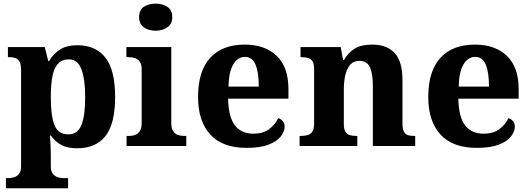

<svg xmlns="http://www.w3.org/2000/svg" viewBox="-20 -791 2871 1040"><path d="M12.2 228.6V174H24.8Q38.2 174 54.4 169.6Q70.6 165.2 82.4 151.6Q94.2 138 94.2 110V-410.6Q94.2 -441.8 85.9 -456.8Q77.6 -471.8 63.4 -476.6Q49.2 -481.4 30.6 -481.4H22.8V-536H222.4L241.6 -459.8H245.6Q267.4 -497.8 304 -521.9Q340.6 -546 398.6 -546Q498.6 -546 551.1 -478.6Q603.6 -411.2 603.6 -265.6Q603.6 -120.6 551.4 -54.2Q499.2 12.2 397.6 12.2Q345 12.2 311.5 -6.1Q278 -24.4 256 -56.4H250.8Q252.8 -30.6 254 -0.5Q255.2 29.6 255.2 55.6V109.2Q255.2 137.6 267 151.3Q278.8 165 295 169.5Q311.2 174 324 174H348.8V228.6ZM351.6 -63.2Q399.8 -63.2 420.6 -112.7Q441.4 -162.2 441.4 -264.2Q441.4 -362.8 420.9 -416.1Q400.4 -469.4 353.4 -469.4Q315.2 -469.4 293.7 -445.6Q272.2 -421.8 263.7 -376.5Q255.2 -331.2 255.2 -265.6Q255.2 -162.2 275.3 -112.7Q295.4 -63.2 351.6 -63.2Z M665.6 0V-54.6H678Q697.4 -54.6 713 -60.6Q728.6 -66.6 738 -81.8Q747.4 -97 747.4 -125.4V-415.4Q747.4 -442 737.7 -456Q728 -470 712.4 -475.7Q696.8 -481.4 678 -481.4H664.6V-536H907.8V-124.6Q907.8 -96.6 917.2 -81.5Q926.6 -66.4 942.5 -60.5Q958.4 -54.6 977.2 -54.6H989V0ZM823 -624.6Q784.8 -624.6 759.1 -642.9Q733.4 -661.2 733.4 -698Q733.4 -737 759.1 -754.2Q784.8 -771.4 823 -771.4Q859.2 -771.4 886.2 -754.2Q913.2 -737 913.2 -698Q913.2 -661.2 886.2 -642.9Q859.2 -624.6 823 -624.6Z M1315.8 10Q1185 10 1118.9 -62.3Q1052.8 -134.6 1052.8 -265.2Q1052.8 -406.2 1118.6 -477.8Q1184.4 -549.4 1304.6 -549.4Q1415.4 -549.4 1478.9 -488.3Q1542.4 -427.2 1542.4 -308.2V-256.4H1215.6Q1217.6 -157.2 1252.3 -112Q1287 -66.8 1353 -66.8Q1404.4 -66.8 1437.3 -91.2Q1470.2 -115.6 1487 -151.2Q1501.6 -146.6 1511.7 -134.8Q1521.8 -123 1521.8 -105.4Q1521.8 -78.6 1500.8 -51.8Q1479.8 -25 1434.5 -7.5Q1389.2 10 1315.8 10ZM1381.8 -321.8Q1381.8 -397.4 1364.5 -440.1Q1347.2 -482.8 1307.2 -482.8Q1267.2 -482.8 1243.2 -441.6Q1219.2 -400.4 1217.6 -321.8Z M1602.8 0V-54.6H1607.6Q1630.6 -54.6 1646.8 -59.3Q1663 -64 1672.2 -78.7Q1681.4 -93.4 1681.4 -123.2V-416.8Q1681.4 -444.6 1673 -458.5Q1664.6 -472.4 1649.2 -476.9Q1633.8 -481.4 1611.8 -481.4H1607.8V-536H1825.4L1838.4 -466.4H1843.4Q1867.2 -507.4 1902.2 -528.4Q1937.2 -549.4 1996 -549.4Q2075.6 -549.4 2117.8 -503.8Q2160 -458.2 2160 -356.8V-125.4Q2160 -94.6 2166.9 -79.6Q2173.8 -64.6 2188.2 -59.6Q2202.6 -54.6 2224.6 -54.6H2229V0H1999.6V-326.6Q1999.6 -391 1984 -426.2Q1968.4 -461.4 1926.8 -461.4Q1895 -461.4 1876.5 -439.8Q1858 -418.2 1850.2 -383.2Q1842.4 -348.2 1842.4 -307.4V-119.4Q1842.4 -91.6 1850.5 -77.9Q1858.6 -64.2 1874 -59.4Q1889.4 -54.6 1911.4 -54.6H1915.4V0Z M2562.8 10Q2432 10 2365.9 -62.3Q2299.8 -134.6 2299.8 -265.2Q2299.8 -406.2 2365.6 -477.8Q2431.4 -549.4 2551.6 -549.4Q2662.4 -549.4 2725.9 -488.3Q2789.4 -427.2 2789.4 -308.2V-256.4H2462.6Q2464.6 -157.2 2499.3 -112Q2534 -66.8 2600 -66.8Q2651.4 -66.8 2684.3 -91.2Q2717.2 -115.6 2734 -151.2Q2748.6 -146.6 2758.7 -134.8Q2768.8 -123 2768.8 -105.4Q2768.8 -78.6 2747.8 -51.8Q2726.8 -25 2681.5 -7.5Q2636.2 10 2562.8 10ZM2628.8 -321.8Q2628.8 -397.4 2611.5 -440.1Q2594.2 -482.8 2554.2 -482.8Q2514.2 -482.8 2490.2 -441.6Q2466.2 -400.4 2464.6 -321.8Z"/></svg>

Font: Noto Serif Hentaigana ExtraLight
Style: Regular
Weight: 200
Designer: Kazuhiro Yamada
Foundry: nipponia
Version: Version 1.000